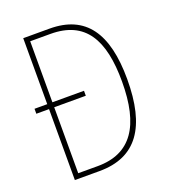

<svg xmlns="http://www.w3.org/2000/svg" viewBox="-131 -811 806 908"><g transform="rotate(-20 271.5 -357.0)"><path d="M222 -714H90V-382H26V-357H90V0H214C401 0 486 -124 486 -364C486 -595 404 -714 222 -714ZM218 -689C393 -689 459 -572 459 -362C459 -140 383 -25 214 -25H116V-357H275V-382H116V-689Z"/></g></svg>

Font: Noto Sans Arabic UI Cn Th
Style: Regular
Weight: 100
Width: 3
Designer: Monotype Design Team, Nadine Chahine and Nizar Qandah
Foundry: Monotype Imaging Inc.
Version: Version 2.010